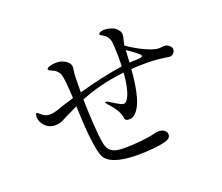

<svg xmlns="http://www.w3.org/2000/svg" viewBox="-119 -914 1238 1071"><g transform="rotate(-20 500.0 -378.5)"><path d="M889 -537C885 -539 880 -539 875 -539C865 -539 853 -537 840 -537C794 -539 708 -587 667 -617V-619C669 -635 679 -668 679 -678C679 -697 666 -710 653 -721C639 -732 610 -739 590 -739C577 -739 557 -734 557 -724C557 -719 563 -716 567 -714C577 -709 605 -695 610 -657C611 -646 614 -607 614 -559C614 -544 614 -529 613 -513C527 -501 430 -478 349 -455V-459C349 -520 350 -568 353 -581C354 -588 356 -595 356 -602C356 -612 353 -622 344 -631C323 -652 297 -658 275 -658C255 -658 219 -651 219 -639C219 -634 225 -630 237 -625C253 -619 266 -612 278 -593C289 -577 294 -499 297 -440C263 -430 234 -421 214 -414C184 -403 164 -398 147 -398C118 -398 104 -411 94 -420C87 -427 82 -431 79 -431C75 -431 70 -426 70 -410C70 -375 101 -331 153 -331C192 -331 198 -344 271 -377C280 -382 290 -386 299 -391C300 -352 303 -280 309 -219C315 -157 325 -97 340 -75C371 -29 456 -18 532 -18C596 -18 654 -26 665 -28C694 -34 729 -39 729 -67C729 -85 712 -103 682 -103C673 -103 664 -101 656 -99C606 -86 529 -80 478 -80C432 -80 381 -81 368 -145C356 -207 351 -317 349 -413C422 -442 505 -466 611 -477C606 -411 594 -346 567 -319C564 -316 558 -313 551 -313C537 -313 495 -341 474 -354C469 -357 465 -358 462 -358C460 -358 458 -357 458 -355C458 -352 460 -348 465 -343C473 -335 521 -285 526 -241C527 -233 527 -221 552 -221C592 -221 618 -269 633 -320C646 -365 654 -425 658 -481C689 -483 721 -484 756 -484C819 -484 876 -472 884 -472C903 -472 916 -490 916 -505C916 -518 903 -531 889 -537ZM698 -520C686 -520 674 -519 661 -518C663 -547 664 -572 665 -591C698 -569 739 -540 739 -531C739 -521 714 -520 698 -520Z"/></g></svg>

Font: Shippori Mincho OTF
Style: Regular
Weight: 400
Designer: FONTDASU
Foundry: FONTDASU / Google Inc. / but / Adobe
Version: Version 3.300;hotconv 1.0.109;makeotfexe 2.5.65596